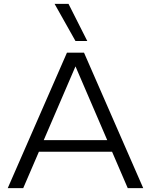

<svg xmlns="http://www.w3.org/2000/svg" viewBox="-20 -972 780 992"><path d="M414 -700H326L20 0H100L181 -188H559L640 0H720ZM370 -760H431L334 -952H262ZM206 -248 370 -629 534 -248Z"/></svg>

Font: Gully Light
Style: Regular
Weight: 300
Designer: jaikishan Patel
Foundry: MagicType
Version: Version 1.000;Glyphs 3.2 (3242)